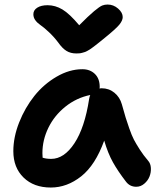

<svg xmlns="http://www.w3.org/2000/svg" viewBox="-20 -776 703 851"><path d="M457 -755.9Q482.9 -755.9 503.4 -738Q523.9 -720.2 523.9 -700.2Q523.9 -685.1 508.8 -666.5Q493.7 -647.9 438 -603Q432.1 -598.1 420.2 -588.6Q408.2 -579.1 404.1 -575.9Q399.9 -572.8 390.9 -565.9Q381.8 -559.1 378.2 -556.9Q374.5 -554.7 367.2 -550.5Q359.9 -546.4 355.5 -545.2Q351.1 -543.9 344.5 -542Q337.9 -540 331.5 -539.6Q325.2 -539.1 317.9 -539.1Q293 -539.1 274.7 -550.3Q256.3 -561.5 237.8 -587.9Q217.8 -614.3 195.3 -635Q172.9 -655.8 159.4 -664.8Q146 -673.8 137 -685.8Q127.9 -697.8 127.9 -712.9Q127.9 -731 145 -741.9Q162.1 -752.9 190.9 -752.9Q225.1 -752.9 256.6 -734.1Q288.1 -715.3 331.1 -664.1Q372.6 -706.1 397.2 -726.6Q421.9 -747.1 432.9 -751.5Q443.8 -755.9 457 -755.9ZM205.1 55.2Q129.9 55.2 84.5 11Q39.1 -33.2 39.1 -106Q39.1 -168 64.9 -233.4Q90.8 -298.8 132.3 -350.8Q173.8 -402.8 230.7 -436Q287.6 -469.2 345.2 -469.2Q378.9 -469.2 400.4 -448.5Q421.9 -427.7 421.9 -391.1Q421.9 -385.7 420.9 -383.8Q422.4 -383.8 425.5 -384.3Q428.7 -384.8 430.2 -384.8Q462.9 -384.8 487.1 -365Q511.2 -345.2 520 -314Q531.7 -272 536.9 -255.1Q542 -238.3 553 -206.8Q564 -175.3 573.7 -156.7Q583.5 -138.2 599.6 -113Q615.7 -87.9 636.2 -64Q647.5 -51.8 648.7 -31.7Q649.9 -11.7 642.6 6.6Q635.3 24.9 619.4 38.3Q603.5 51.8 584 51.8Q555.2 51.8 538.1 28.8Q502.4 -17.6 480.5 -56.9Q458.5 -96.2 441.9 -152.8Q402.8 -44.4 340.1 5.4Q277.3 55.2 205.1 55.2ZM168 -97.2Q168 -83 168.9 -77.1Q184.6 -71.8 207 -71.8Q264.2 -71.8 309.8 -140.9Q355.5 -210 375 -336.9Q376.5 -346.2 379.9 -355Q318.4 -342.3 269.5 -303Q220.7 -263.7 194.3 -209.5Q168 -155.3 168 -97.2Z"/></svg>

Font: Shantell Sans Bouncy
Style: Regular
Weight: 600
Designer: Stephen Nixon, Anya Danilova, Shantell Martin
Foundry: Arrow Type
Version: Version 1.006;[9816181b4]